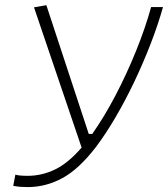

<svg xmlns="http://www.w3.org/2000/svg" viewBox="-20 -721 657 750"><path d="M88.4 9.8Q73.2 9.8 59.6 8.8Q45.9 7.8 31.7 4.9L40 -38.6Q55.7 -34.2 88.4 -34.2Q143.6 -34.2 195.1 -59.1Q246.6 -84 298.8 -144.5L112.8 -692.4L161.1 -700.7L326.7 -197.8H340.3Q386.2 -262.7 430.7 -347.4Q475.1 -432.1 511.5 -522.2Q547.9 -612.3 570.3 -693.4H616.7Q597.7 -625.5 568.8 -550.8Q540 -476.1 504.9 -402.3Q469.7 -328.6 431.2 -262.7Q392.6 -196.8 354.5 -146.5Q288.6 -60.5 223.9 -25.4Q159.2 9.8 88.4 9.8Z"/></svg>

Font: Cascadia Mono PL ExtraLight
Style: Italic
Weight: 200
Italic angle: -10°
Monospace: yes
Designer: Aaron Bell
Foundry: Saja Typeworks
Version: Version 2404.023; ttfautohint (v1.8.4)